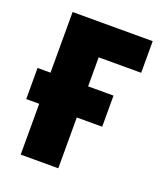

<svg xmlns="http://www.w3.org/2000/svg" viewBox="-108 -623 592 696"><g transform="rotate(20 187.5 -275.0)"><path d="M362 -550V-428H198V-316H296V-196H198V0H53V-196H3V-316H53V-550Z"/></g></svg>

Font: Noto Sans ExtraCondensed ExtraBold
Style: Regular
Weight: 800
Width: 2
Designer: Monotype Design Team
Foundry: Monotype Imaging Inc.
Version: Version 2.013; ttfautohint (v1.8.4.7-5d5b)